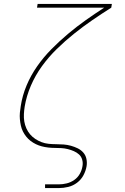

<svg xmlns="http://www.w3.org/2000/svg" viewBox="-20 -755 640 980"><path d="M210 205V186H280Q300 186 320.5 181Q341 176 359 163.5Q377 151 387.5 132Q398 113 401 93Q404 76 399.5 60Q395 44 383.5 33.5Q372 23 357 16.5Q342 10 326 6Q310 2 293.5 1Q277 0 260 0Q243 0 226 -2Q209 -4 193.5 -8Q178 -12 163.5 -19Q149 -26 136.5 -35.5Q124 -45 114 -57.5Q104 -70 97 -84Q90 -98 86.5 -114Q83 -130 81.5 -146.5Q80 -163 81.5 -180Q83 -197 86 -214Q86 -214 86 -214Q86 -214 86 -214Q94 -267 115.5 -318.5Q137 -370 169.5 -416.5Q202 -463 242.5 -504Q283 -545 327 -582Q371 -619 417.5 -652Q464 -685 512 -716H169L172 -735H551L548 -716Q499 -685 451 -652Q403 -619 357.5 -582.5Q312 -546 270 -505Q228 -464 194 -417Q160 -370 137.5 -317.5Q115 -265 106 -211Q103 -192 102 -172.5Q101 -153 104 -135Q107 -117 114.5 -100Q122 -83 133.5 -69.5Q145 -56 160 -46Q175 -36 192 -29.5Q209 -23 228 -21Q247 -19 266.5 -19Q286 -19 305 -17.5Q324 -16 342 -11Q360 -6 376.5 2Q393 10 405 23.5Q417 37 421 55.5Q425 74 422 93Q418 117 406 139.5Q394 162 373.5 177.5Q353 193 328.5 199Q304 205 280 205Z"/></svg>

Font: Iosevka Curly Slab ThExObl
Style: Regular
Weight: 100
Width: 7
Italic angle: -9°
Monospace: yes
Designer: Belleve Invis
Foundry: Belleve Invis
Version: Version 11.1.0; ttfautohint (v1.8.3)